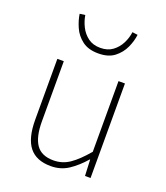

<svg xmlns="http://www.w3.org/2000/svg" viewBox="-146 -893 869 1006"><g transform="rotate(20 288.5 -390.0)"><path d="M255 13Q174 13 135 -36Q96 -85 96 -188V-527H132V-192Q132 -105 161.5 -62.5Q191 -20 258 -20Q307 -20 347.5 -47.5Q388 -75 437 -133V-527H473V0H442L438 -90H436Q396 -44 353 -15.5Q310 13 255 13ZM287 -627Q231 -627 197 -653Q163 -679 146.5 -716.5Q130 -754 125 -789L155 -793Q160 -761 175.5 -730Q191 -699 218.5 -678.5Q246 -658 287 -658Q328 -658 355.5 -678.5Q383 -699 398.5 -730Q414 -761 418 -793L448 -789Q444 -754 427 -716.5Q410 -679 376.5 -653Q343 -627 287 -627Z"/></g></svg>

Font: Shanggu Sans SC VF
Style: Regular
Weight: 250
Designer: GuiWonder
Version: Version 1.021